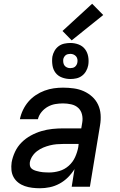

<svg xmlns="http://www.w3.org/2000/svg" viewBox="-20 -995 640 1023"><path d="M193 8Q172 8 151.5 5.5Q131 3 112 -3.5Q93 -10 77.5 -22Q62 -34 52.5 -51Q43 -68 41 -88.5Q39 -109 42 -130Q47 -158 60 -186Q73 -214 95 -236Q117 -258 144.5 -273Q172 -288 201 -296.5Q230 -305 259 -308Q288 -311 316 -311H413L418 -341Q422 -363 417 -384.5Q412 -406 397 -420Q382 -434 360 -439Q338 -444 316 -444Q295 -444 274.5 -440.5Q254 -437 235 -426.5Q216 -416 201.5 -398.5Q187 -381 182 -360H86Q91 -385 102.5 -409Q114 -433 131 -453Q148 -473 170.5 -488Q193 -503 217.5 -512Q242 -521 266.5 -524.5Q291 -528 316 -528Q345 -528 373.5 -524Q402 -520 426.5 -509Q451 -498 471 -480Q491 -462 502.5 -437.5Q514 -413 516 -384.5Q518 -356 513 -327L459 0H362L377 -94Q362 -70 342 -50Q322 -30 297 -16.5Q272 -3 245.5 2.5Q219 8 193 8ZM242 -76Q269 -76 296.5 -84Q324 -92 346 -111.5Q368 -131 380 -157.5Q392 -184 397 -211L399 -228H316Q299 -228 281.5 -226.5Q264 -225 246 -220.5Q228 -216 211 -209Q194 -202 178.5 -190.5Q163 -179 152.5 -163Q142 -147 139 -130Q138 -121 139.5 -112.5Q141 -104 146.5 -98.5Q152 -93 159.5 -89.5Q167 -86 175 -84Q183 -82 191.5 -80Q200 -78 208 -77.5Q216 -77 224.5 -76.5Q233 -76 242 -76ZM355 -574Q332 -574 310.5 -582Q289 -590 276 -607Q263 -624 259.5 -647Q256 -670 259 -693Q262 -709 270.5 -724Q279 -739 292.5 -749Q306 -759 322.5 -762.5Q339 -766 355 -766Q378 -766 399 -758Q420 -750 433 -733Q446 -716 450 -693Q454 -670 450 -647Q447 -631 438.5 -616Q430 -601 416.5 -591Q403 -581 387 -577.5Q371 -574 355 -574ZM354 -632Q360 -632 367 -633.5Q374 -635 379 -639Q384 -643 387.5 -649Q391 -655 392 -661Q394 -670 392.5 -679Q391 -688 385.5 -694.5Q380 -701 372 -704.5Q364 -708 355 -708Q349 -708 342 -706.5Q335 -705 330 -701Q325 -697 321.5 -691Q318 -685 317 -679Q316 -670 317.5 -661Q319 -652 324 -645.5Q329 -639 337 -635.5Q345 -632 354 -632ZM362 -780 313 -830 471 -975 530 -915Z"/></svg>

Font: Iosevka Custom Medium Oblique
Style: Regular
Weight: 500
Italic angle: -9°
Designer: Belleve Invis
Foundry: Belleve Invis
Version: Version 27.0.1